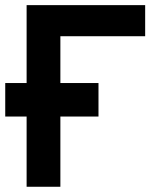

<svg xmlns="http://www.w3.org/2000/svg" viewBox="-22 -713 628 733"><path d="M-2 -268.1V-396H79.6V-693.4H532.2V-574.7H208.5V-396H354V-268.1H208.5V0H79.6V-268.1Z"/></svg>

Font: Cascadia Code NF
Style: Bold
Weight: 700
Monospace: yes
Designer: Aaron Bell
Foundry: Saja Typeworks
Version: Version 2404.023; ttfautohint (v1.8.4)